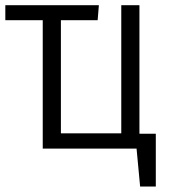

<svg xmlns="http://www.w3.org/2000/svg" viewBox="-20 -558 655 721"><path d="M503.6 -538.5V-55.9H565.1V142.6H506.2L492.8 0H140.5V-482.1H0V-538.5H351.3L346.7 -482.1H208.7V-57.4H435.4V-538.5Z"/></svg>

Font: Fira Code Fixed Light
Style: Regular
Weight: 300
Monospace: yes
Designer: Carrois Corporate, Edenspiekermann AG, Nikita Prokopov
Foundry: Carrois Corporate, Edenspiekermann AG, Nikita Prokopov
Version: Version 5.002